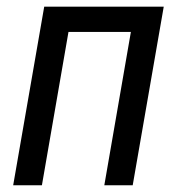

<svg xmlns="http://www.w3.org/2000/svg" viewBox="-20 -548 539 568"><path d="M288.6 0H372.6L464.4 -528.3H110.8L19 0H104L182.6 -453.6H367.2Z"/></svg>

Font: Roboto Condensed
Style: Italic
Weight: 400
Designer: Google
Version: Version 1.000;PS 001.000;hotconv 1.0.88;makeotf.lib2.5.64775